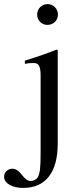

<svg xmlns="http://www.w3.org/2000/svg" viewBox="-97 -703 395 941"><path d="M187 -632C187 -660 164 -683 136 -683C108 -683 85 -660 85 -632C85 -603 107 -581 135 -581C165 -581 187 -603 187 -632ZM186 -457 181 -460C122 -437 84 -424 25 -406V-390L30 -391C46 -394 60 -394 70 -394C93 -394 102 -377 102 -334V45C102 121 99 146 88 166C82 176 68 184 54 184C39 184 29 177 12 156C-6 133 -20 124 -36 124C-59 124 -77 141 -77 163C-77 195 -38 218 16 218C127 218 186 142 186 0Z"/></svg>

Font: XITS Math
Style: Regular
Weight: 400
Designer: MicroPress Inc., with final additions and corrections provided by Coen Hoffman, Elsevier (retired)
Version: Version 1.108